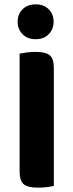

<svg xmlns="http://www.w3.org/2000/svg" viewBox="-20 -854 337 881"><path d="M154 7Q107 7 88.5 -9Q70 -25 70 -67V-608Q81 -610 101.5 -613Q122 -616 143 -616Q188 -616 207.5 -601Q227 -586 227 -542V-1Q216 2 196 4.5Q176 7 154 7ZM226 -754Q226 -720 203.5 -697Q181 -674 144 -674Q106 -674 83.5 -697Q61 -720 61 -754Q61 -789 83.5 -811.5Q106 -834 144 -834Q181 -834 203.5 -811.5Q226 -789 226 -754Z"/></svg>

Font: Baloo Thambi 2
Style: Bold
Weight: 700
Designer: Aadarsh Rajan and Ek Type
Foundry: Ek Type
Version: Version 1.640;hotconv 1.0.111;makeotfexe 2.5.65597; ttfautoh